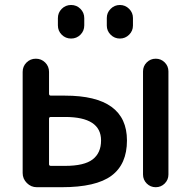

<svg xmlns="http://www.w3.org/2000/svg" viewBox="-20 -784 774 782"><path d="M179.7 -402.3Q179.7 -394.5 187.5 -394.5H245.1Q497.1 -394.5 497.1 -211.9Q497.1 -115.2 434.1 -68.4Q371.1 -21.5 231.4 -21.5H129.9Q106.4 -21.5 89.4 -38.6Q72.3 -55.7 72.3 -79.1V-491.2Q72.3 -513.7 87.9 -529.3Q103.5 -544.9 126 -544.9Q148.4 -544.9 164.1 -529.3Q179.7 -513.7 179.7 -491.2ZM391.6 -211.9Q391.6 -307.6 245.1 -307.6H187.5Q179.7 -307.6 179.7 -300.8V-115.2Q179.7 -108.4 187.5 -108.4H245.1Q323.2 -108.4 357.4 -134.8Q391.6 -161.1 391.6 -211.9ZM562.5 -73.2V-493.2Q562.5 -514.6 577.6 -529.8Q592.8 -544.9 614.3 -544.9Q635.7 -544.9 650.9 -529.8Q666 -514.6 666 -493.2V-73.2Q666 -51.8 650.9 -36.6Q635.7 -21.5 614.3 -21.5Q592.8 -21.5 577.6 -36.6Q562.5 -51.8 562.5 -73.2ZM215.8 -680.7V-710Q215.8 -732.4 231.4 -748Q247.1 -763.7 269.5 -763.7Q292 -763.7 307.6 -748Q323.2 -732.4 323.2 -710V-680.7Q323.2 -658.2 307.6 -642.6Q292 -627 269.5 -627Q247.1 -627 231.4 -642.6Q215.8 -658.2 215.8 -680.7ZM415 -679.7V-710.9Q415 -732.4 430.7 -748Q446.3 -763.7 468.3 -763.7Q490.2 -763.7 505.9 -748Q521.5 -732.4 521.5 -710.9V-679.7Q521.5 -658.2 505.9 -642.6Q490.2 -627 468.3 -627Q446.3 -627 430.7 -642.6Q415 -658.2 415 -679.7Z"/></svg>

Font: Gen Jyuu Gothic P Medium
Style: Regular
Weight: 500
Designer: [Source Han Sans]
Ryoko NISHIZUKA  (kana & ideographs); Paul D. Hunt (Latin, Greek & Cyrillic); Wenlong ZHANG  (bopomofo
Version: Version 1.002.20150607